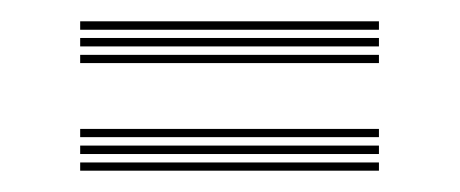

<svg xmlns="http://www.w3.org/2000/svg" viewBox="-20 -486 436 182"><path d="M56 -457.8V-465.8H339.2V-457.8ZM56 -442V-450H339.2V-442ZM56 -426.2V-434H339.2V-426.2ZM56 -356V-363.8H339.2V-356ZM56 -340V-348H339.2V-340ZM56 -324.2V-332H339.2V-324.2Z"/></svg>

Font: Big Shoulders Inline Display Light
Style: Regular
Weight: 300
Designer: Patric King
Foundry: XO Type Co
Version: Version 1.000